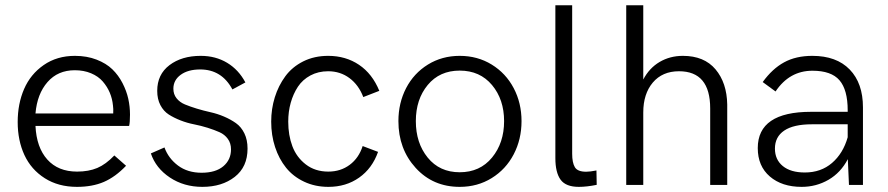

<svg xmlns="http://www.w3.org/2000/svg" viewBox="-20 -710 3407 737"><path d="M275.4 7.3Q204.1 7.3 151.9 -25.9Q99.6 -59.1 73.7 -115Q47.9 -170.9 47.9 -241.7Q47.9 -311.5 72.5 -368.4Q97.2 -425.3 147.9 -460.4Q198.7 -495.6 267.6 -495.6Q313.5 -495.6 350.6 -481.2Q387.7 -466.8 411.1 -444.1Q434.6 -421.4 450.2 -391.1Q465.8 -360.8 472.4 -330.8Q479 -300.8 479 -270Q479 -239.3 475.6 -226.6H116.2Q120.1 -144 161.6 -97.7Q203.1 -51.3 275.9 -51.3Q320.3 -51.3 353.3 -65.2Q386.2 -79.1 418.9 -113.3L463.9 -73.7Q422.9 -30.8 378.7 -11.7Q334.5 7.3 275.4 7.3ZM116.2 -274.4H414.6Q415.5 -293 413.6 -305.2Q411.1 -331.1 401.4 -354.2Q391.6 -377.4 374.5 -397.2Q357.4 -417 329.6 -428.7Q301.8 -440.4 267.1 -440.4Q202.1 -440.4 162.4 -395Q122.6 -349.6 116.2 -274.4Z M756.8 7.3Q686 7.3 632.1 -28.6Q578.1 -64.5 559.1 -121.1L611.3 -144Q626.5 -102.1 663.3 -74.5Q700.2 -46.9 753.9 -46.9Q807.6 -46.9 837.2 -71.8Q866.7 -96.7 866.7 -136.7Q866.7 -160.2 854.5 -177Q842.3 -193.8 822.5 -202.6Q802.7 -211.4 777.1 -219.5Q751.5 -227.5 725.1 -232.7Q698.7 -237.8 673.1 -247.8Q647.5 -257.8 627.7 -270.5Q607.9 -283.2 595.7 -306.4Q583.5 -329.6 583.5 -361.3Q583.5 -424.3 630.6 -460Q677.7 -495.6 750.5 -495.6Q807.6 -495.6 851.8 -469Q896 -442.4 921.9 -393.6L872.1 -366.7Q831.1 -443.4 748.5 -443.4Q701.7 -443.4 673.6 -422.9Q645.5 -402.3 645.5 -369.6Q645.5 -348.1 657.7 -332.8Q669.9 -317.4 689.9 -309.1Q710 -300.8 735.6 -293Q761.2 -285.2 787.8 -279.3Q814.5 -273.4 840.1 -262.5Q865.7 -251.5 885.7 -237.3Q905.8 -223.1 918 -198.2Q930.2 -173.3 930.2 -139.6Q930.2 -69.3 881.1 -31Q832 7.3 756.8 7.3Z M1240.7 7.3Q1189.5 7.3 1147.5 -12.5Q1105.5 -32.2 1078.1 -66.2Q1050.8 -100.1 1035.9 -145.5Q1021 -190.9 1021 -243.2Q1021 -292 1034.9 -336.7Q1048.8 -381.3 1075.2 -417.2Q1101.6 -453.1 1144 -474.4Q1186.5 -495.6 1239.7 -495.6Q1307.1 -495.6 1358.2 -461.2Q1409.2 -426.8 1436 -361.3L1374.5 -337.4Q1356.9 -383.8 1321.5 -410.2Q1286.1 -436.5 1239.7 -436.5Q1201.7 -436.5 1171.6 -420.4Q1141.6 -404.3 1123.5 -377Q1105.5 -349.6 1095.9 -315.4Q1086.4 -281.2 1086.4 -243.2Q1086.4 -190.9 1102.3 -148.7Q1118.2 -106.4 1153.8 -78.9Q1189.5 -51.3 1240.2 -51.3Q1287.6 -51.3 1322.5 -77.4Q1357.4 -103.5 1372.1 -149.4L1431.2 -127Q1408.7 -63.5 1358.4 -28.1Q1308.1 7.3 1240.7 7.3Z M1744.6 7.3Q1642.1 7.3 1575.7 -65.4Q1509.3 -138.2 1509.3 -245.1Q1509.3 -314.5 1538.8 -371.6Q1568.4 -428.7 1622.6 -462.2Q1676.8 -495.6 1744.6 -495.6Q1813 -495.6 1867.4 -462.2Q1921.9 -428.7 1951.9 -371.6Q1981.9 -314.5 1981.9 -245.1Q1981.9 -175.3 1951.9 -117.7Q1921.9 -60.1 1867.4 -26.4Q1813 7.3 1744.6 7.3ZM1744.6 -48.8Q1822.3 -48.8 1868.7 -105.2Q1915 -161.6 1915 -245.1Q1915 -328.1 1868.7 -383.5Q1822.3 -439 1744.6 -439Q1667.5 -439 1621.8 -383.8Q1576.2 -328.6 1576.2 -245.1Q1576.2 -161.1 1621.8 -105Q1667.5 -48.8 1744.6 -48.8Z M2201.7 7.3Q2151.9 7.3 2131.8 -20.3Q2111.8 -47.9 2111.8 -103V-689.9H2176.3V-119.6Q2176.3 -85.9 2186.5 -68.4Q2196.8 -50.8 2230 -50.8Q2245.1 -50.8 2269.5 -55.7L2270.5 -0.5Q2232.4 7.3 2201.7 7.3Z M2383.8 0V-689.9H2449.2V-404.8Q2472.2 -448.7 2512 -472.2Q2551.8 -495.6 2601.1 -495.6Q2683.1 -495.6 2726.6 -443.8Q2770 -392.1 2771.5 -309.1V0H2706.1V-293.9Q2706.1 -436.5 2586.4 -436.5Q2522.5 -436.5 2485.8 -393.1Q2449.2 -349.6 2449.2 -278.3V0Z M3098.1 -495.6Q3190.9 -495.6 3241.7 -443.1Q3292.5 -390.6 3292.5 -297.9V0H3238.8L3234.4 -99.1Q3207.5 -47.4 3160.4 -20Q3113.3 7.3 3057.1 7.3Q2981.4 7.3 2935.1 -32.5Q2888.7 -72.3 2888.7 -141.6Q2888.7 -280.8 3093.3 -280.8H3233.9V-286.6Q3233.9 -365.2 3202.4 -401.9Q3170.9 -438.5 3098.6 -438.5Q3010.3 -438.5 2957 -358.9L2907.7 -395Q2944.3 -445.8 2989.7 -470.7Q3035.2 -495.6 3098.1 -495.6ZM3069.3 -47.9Q3131.3 -47.9 3173.8 -84.5Q3216.3 -121.1 3233.9 -183.1V-232.9H3096.7Q3025.9 -232.9 2990.2 -208.7Q2954.6 -184.6 2954.6 -139.6Q2954.6 -97.2 2984.9 -72.5Q3015.1 -47.9 3069.3 -47.9Z"/></svg>

Font: HK Grotesk Legacy
Style: Regular
Weight: 400
Designer: Alfredo Marco Pradil
Foundry: Hanken Design Co.
Version: Version 2.022;PS 002.022;hotconv 1.0.88;makeotf.lib2.5.64775